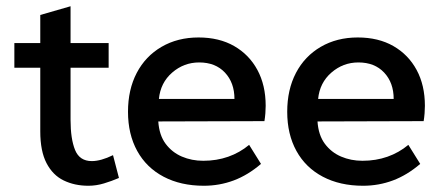

<svg xmlns="http://www.w3.org/2000/svg" viewBox="-20 -578 1413 615"><path d="M263 17Q219 17 184 0Q149 -17 129 -55.5Q109 -94 109 -157V-361H26V-440H109V-530L206 -558V-440H328V-361H206V-194Q206 -133 220.5 -97.5Q235 -62 274 -62Q303 -62 342 -81L361 -8Q338 2 313 9.5Q288 17 263 17Z M816 -53Q774 -17 728.5 0Q683 17 633 17Q559 17 504 -12Q449 -41 419.5 -94.5Q390 -148 390 -220Q390 -291 418 -344.5Q446 -398 497.5 -428Q549 -458 616 -458Q682 -458 730 -430.5Q778 -403 804.5 -354Q831 -305 831 -239Q831 -228 830 -215Q829 -202 827 -190L487 -189Q490 -145 510.5 -117.5Q531 -90 562.5 -76.5Q594 -63 631 -63Q674 -63 711 -76Q748 -89 778 -114ZM731 -261Q731 -313 700.5 -345.5Q670 -378 618 -378Q569 -378 531.5 -345.5Q494 -313 489 -261Z M1326 -53Q1284 -17 1238.5 0Q1193 17 1143 17Q1069 17 1014 -12Q959 -41 929.5 -94.5Q900 -148 900 -220Q900 -291 928 -344.5Q956 -398 1007.5 -428Q1059 -458 1126 -458Q1192 -458 1240 -430.5Q1288 -403 1314.5 -354Q1341 -305 1341 -239Q1341 -228 1340 -215Q1339 -202 1337 -190L997 -189Q1000 -145 1020.5 -117.5Q1041 -90 1072.5 -76.5Q1104 -63 1141 -63Q1184 -63 1221 -76Q1258 -89 1288 -114ZM1241 -261Q1241 -313 1210.5 -345.5Q1180 -378 1128 -378Q1079 -378 1041.5 -345.5Q1004 -313 999 -261Z"/></svg>

Font: Podkova SemiBold
Style: Regular
Weight: 600
Designer: Ilya Yudin
Foundry: Cyreal (www.cyreal.org)
Version: Version 2.103